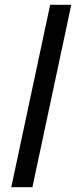

<svg xmlns="http://www.w3.org/2000/svg" viewBox="-20 -780 317 800"><path d="M27 0 189 -760H277L115 0Z"/></svg>

Font: Noto Sans IKEA
Style: Italic
Weight: 400
Italic angle: -12°
Designer: Monotype Design Team
Foundry: Monotype Imaging Inc.
Version: Version 2.001